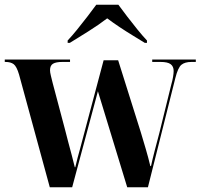

<svg xmlns="http://www.w3.org/2000/svg" viewBox="-23 -786 842 806"><path d="M57 -473Q47 -507 34.5 -516.5Q22 -526 0 -526H-3V-536H271V-526H239Q212 -526 199.5 -518.5Q187 -511 187 -491Q187 -483 190.5 -468.5Q194 -454 198 -438L250 -242Q255 -221 263 -191.5Q271 -162 278.5 -133.5Q286 -105 291 -84H293Q298 -105 303 -124.5Q308 -144 313 -161L412 -533H473L568 -231Q578 -198 589 -160.5Q600 -123 608 -89H611Q616 -113 626 -152Q636 -191 646 -228L696 -431Q701 -448 703.5 -463.5Q706 -479 706 -488Q706 -507 693.5 -516.5Q681 -526 651 -526H616V-536H799V-526H781Q753 -526 738.5 -514Q724 -502 713 -458L598 0H511L388 -403L280 0H186ZM261 -616Q279 -635 300.5 -661.5Q322 -688 343.5 -716Q365 -744 381 -766H474Q490 -744 511.5 -716Q533 -688 554.5 -661.5Q576 -635 594 -616V-606H585Q564 -619 536 -636Q508 -653 479.5 -672Q451 -691 427 -709Q392 -682 346.5 -653.5Q301 -625 270 -606H261Z"/></svg>

Font: Noto Serif Display SemiCondensed
Style: Bold
Weight: 700
Width: 4
Designer: Monotype Design Team
Foundry: Monotype Imaging Inc.
Version: Version 2.009